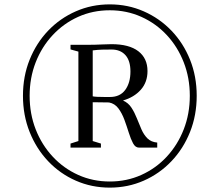

<svg xmlns="http://www.w3.org/2000/svg" viewBox="-20 -918 1004 878"><path d="M85 -480Q85 -569 115.5 -645Q146 -721 200.2 -777.8Q254.5 -834.5 326.8 -866.2Q399 -898 482 -898Q565 -898 637.2 -866.2Q709.5 -834.5 764 -777.8Q818.5 -721 849 -645Q879.5 -569 879.5 -480Q879.5 -391 849 -314.5Q818.5 -238 764 -180.8Q709.5 -123.5 637.2 -91.8Q565 -60 482 -60Q399 -60 326.8 -91.8Q254.5 -123.5 200.2 -180.8Q146 -238 115.5 -314.5Q85 -391 85 -480ZM115.5 -480Q115.5 -397.5 143.2 -326.5Q171 -255.5 221 -201.8Q271 -148 337.8 -118Q404.5 -88 482 -88Q559.5 -88 626.2 -118Q693 -148 742.8 -201.8Q792.5 -255.5 820.2 -326.5Q848 -397.5 848 -480Q848 -562 820.2 -633Q792.5 -704 742.8 -757.5Q693 -811 626.2 -841Q559.5 -871 482 -871Q404 -871 337.5 -841Q271 -811 221 -757.5Q171 -704 143.2 -633Q115.5 -562 115.5 -480ZM338.5 -273V-682L302.5 -692V-713H372.5Q396.5 -713 414 -713.5Q431.5 -714 448.8 -714.8Q466 -715.5 490 -716Q570.5 -716 612.5 -683.8Q654.5 -651.5 654.5 -593Q654.5 -542 623.8 -507.5Q593 -473 542.5 -458.5Q567 -447.5 581.2 -425.5Q595.5 -403.5 605.8 -377.2Q616 -351 626.8 -326.5Q637.5 -302 654.2 -285.2Q671 -268.5 699 -266V-243H615.5Q599 -243 588.5 -262.5Q578 -282 569 -311Q560 -340 549 -370Q538 -400 521.5 -422.2Q505 -444.5 478.5 -449.5L404 -450.5V-273L441.5 -261.5V-243H302.5V-261.5ZM404 -477.5Q410 -476 425.5 -475.2Q441 -474.5 457.8 -474.5Q474.5 -474.5 483 -474.5Q529 -474.5 552.8 -507Q576.5 -539.5 576.5 -591Q576.5 -640.5 553.5 -666Q530.5 -691.5 490.5 -691.5Q465.5 -691.5 446.2 -691Q427 -690.5 404 -687.5Z"/></svg>

Font: Merriweather 144pt Light
Style: Regular
Weight: 300
Version: Version 2.100